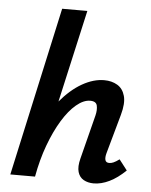

<svg xmlns="http://www.w3.org/2000/svg" viewBox="-52 -754 635 805"><g transform="rotate(5 265.5 -352.0)"><path d="M21 0 177 -711H283L123 0ZM372 7Q348 7 330 -3Q312 -13 305.5 -35Q299 -57 308 -92L355 -277Q361 -301 357 -319Q353 -337 328 -337Q300 -337 269.5 -311.5Q239 -286 211 -240Q183 -194 160.5 -133Q138 -72 125 0H51Q75 -107 112 -187Q149 -267 194 -320.5Q239 -374 286.5 -401Q334 -428 379 -428Q411 -428 434.5 -414Q458 -400 466.5 -369.5Q475 -339 461 -289L415 -124Q410 -106 413 -95Q416 -84 430 -84Q438 -84 447.5 -88Q457 -92 472 -103L506 -59Q472 -26 438 -9.5Q404 7 372 7Z"/></g></svg>

Font: Ysabeau
Style: Bold Italic
Weight: 700
Italic angle: -12°
Designer: Christian Thalmann (Catharsis Fonts)
Version: Version 2.002